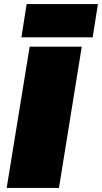

<svg xmlns="http://www.w3.org/2000/svg" viewBox="-20 -931 505 951"><path d="M13 0 127 -700H385L272 0ZM86 -746 112 -911H465L439 -746Z"/></svg>

Font: Georama Expanded Black
Style: Italic
Weight: 900
Width: 7
Italic angle: -9°
Designer: Jean-Baptiste Levee
Foundry: Production Type
Version: Version 1.000